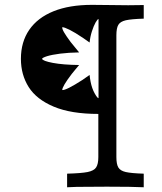

<svg xmlns="http://www.w3.org/2000/svg" viewBox="-20 -592 675 798"><path d="M388.7 60.5V-118.5Q275 -118.5 203.2 -148.8Q131.5 -179 99.2 -230.2Q66.9 -281.5 66.9 -347.6Q66.9 -417.7 101.6 -468.1Q136.3 -518.5 202.4 -545.2Q268.5 -571.8 362.1 -571.8Q412.9 -571.8 440.3 -571Q516.9 -569.4 577.4 -571V-514.5Q525.8 -512.9 502.8 -507.7Q479.8 -502.4 471.8 -488.7Q463.7 -475 463.7 -445.2V60.5Q463.7 90.3 471.8 104Q479.8 117.7 502.8 123Q525.8 128.2 577.4 129.8V186.3Q531.5 183.9 424.2 183.9Q329.8 183.9 299.2 184.7L258.9 186.3V129.8Q317.7 128.2 344 123Q370.2 117.7 379.4 104Q388.7 90.3 388.7 60.5ZM352.4 -415.3 325.8 -433.9Q291.1 -457.3 269.4 -468.1Q247.6 -479 238.7 -479Q237.9 -471.8 246.4 -457.3Q254.8 -442.7 273.4 -417.7Q299.2 -385.5 308.9 -374.2Q264.5 -373.4 229.8 -369Q195.2 -364.5 175.8 -358.5Q156.5 -352.4 154.8 -347.6Q157.3 -338.7 199.6 -330.6Q241.9 -322.6 308.9 -321.8Q300 -312.1 292.7 -302.4Q285.5 -292.7 278.2 -284.7Q257.3 -257.3 248 -241.1Q238.7 -225 238.7 -217.7Q246.8 -216.9 267.7 -227.4Q288.7 -237.9 322.6 -259.7L352.4 -280.6Q353.2 -269.4 356.5 -252.4Q362.1 -224.2 373.4 -204Q384.7 -183.9 389.5 -183.9V-512.9Q385.5 -512.9 377.4 -498.8Q369.4 -484.7 362.1 -462.1Q354.8 -439.5 352.4 -415.3Z"/></svg>

Font: Playfair Micro SmCond SmLight
Style: Regular
Weight: 360
Width: 4
Designer: Claus Eggers Sørensen
Foundry: Claus Eggers Sørensen
Version: Version 2.100;Glyphs 3.2 (3219)